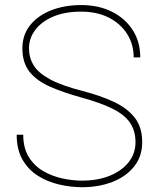

<svg xmlns="http://www.w3.org/2000/svg" viewBox="-20 -741 631 770"><path d="M523.4 -170.4Q523.4 -215.3 502.2 -247.6Q481 -279.8 432.9 -304.2Q384.8 -328.6 304.2 -350.6Q231.9 -370.6 179.2 -394Q126.5 -417.5 98.1 -453.6Q69.8 -489.7 69.8 -546.9Q69.8 -601.1 100.8 -639.9Q131.8 -678.7 185.3 -699.7Q238.8 -720.7 305.7 -720.7Q375 -720.7 428.2 -694.3Q481.4 -668 512 -620.8Q542.5 -573.7 542.5 -510.7H516.1Q516.1 -563.5 489.7 -605Q463.4 -646.5 416.3 -670.4Q369.1 -694.3 305.7 -694.3Q238.8 -694.3 191.9 -673.8Q145 -653.3 120.6 -619.9Q96.2 -586.4 96.2 -547.9Q96.2 -510.3 114.7 -479.5Q133.3 -448.7 179.9 -423.3Q226.6 -397.9 311.5 -376Q381.8 -357.9 435.5 -333Q489.3 -308.1 519.8 -269.8Q550.3 -231.4 550.3 -171.4Q550.3 -113.3 517.6 -72.8Q484.9 -32.2 430.2 -11.2Q375.5 9.8 309.1 9.8Q263.7 9.8 217.3 -1Q170.9 -11.7 132.3 -35.9Q93.8 -60.1 70.3 -100.6Q46.9 -141.1 46.9 -200.7H73.2Q73.2 -147.5 95.2 -111.8Q117.2 -76.2 152.6 -55.4Q188 -34.7 229.2 -25.6Q270.5 -16.6 309.1 -16.6Q371.6 -16.6 419.9 -36.1Q468.3 -55.7 495.8 -90.3Q523.4 -125 523.4 -170.4Z"/></svg>

Font: Vazirmatn RD UI Thin
Style: Regular
Weight: 100
Designer: Saber Rastikerdar
Foundry: Saber Rastikerdar
Version: Version 33.003